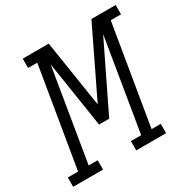

<svg xmlns="http://www.w3.org/2000/svg" viewBox="-205 -885 1019 1036"><g transform="rotate(-30 304.5 -367.5)"><path d="M-40 0V-58H24L127 -677H70V-735H232L297 -319L498 -735H649V-677H585L482 -58H539V0H353V-58H417L512 -633L312 -221H249L185 -633L90 -58H146V0Z"/></g></svg>

Font: Iosevka Curly Slab LtExObl
Style: Regular
Weight: 300
Width: 7
Italic angle: -9°
Monospace: yes
Designer: Belleve Invis
Foundry: Belleve Invis
Version: Version 11.1.0; ttfautohint (v1.8.3)